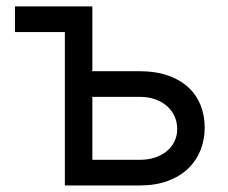

<svg xmlns="http://www.w3.org/2000/svg" viewBox="-20 -565 695 585"><path d="M406.2 -348Q454.2 -348 491.1 -335.2Q528.1 -322.4 553.1 -299.5Q578.1 -276.6 590.9 -245Q603.7 -213.4 603.7 -176.1Q603.7 -139.6 590.9 -107.4Q578.1 -75.3 553.1 -51.3Q528.1 -27.3 491.1 -13.7Q454.2 0 406.2 0H177.6V-467.3H25.6V-545.5H261.4V-348ZM261.4 -78.1H406.2Q431.1 -78.1 452.1 -85Q473 -92 488.1 -104.4Q503.2 -116.8 511.5 -134.1Q519.9 -151.3 519.9 -171.9Q519.9 -193.5 511.5 -211.5Q503.2 -229.4 488.1 -242.4Q473 -255.3 452.1 -262.6Q431.1 -269.9 406.2 -269.9H261.4Z"/></svg>

Font: Fast_Sans-Dotted
Style: Regular
Weight: 400
Version: Version 3.018